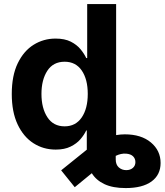

<svg xmlns="http://www.w3.org/2000/svg" viewBox="-20 -748 833 972"><path d="M616.2 204.1Q551.3 204.1 509 184.3Q466.8 164.6 444.8 128.9L358.4 199.7L289.6 114.3L419.4 9.8V-87.4H416.5Q406.2 -65.4 387.2 -43.2Q368.2 -21 337.4 -5.9Q306.6 9.3 262.2 9.3Q199.2 9.3 148.9 -23.2Q98.6 -55.7 69.1 -118.4Q39.6 -181.2 39.6 -272Q39.6 -365.2 69.8 -427.7Q100.1 -490.2 150.4 -521.5Q200.7 -552.7 261.2 -552.7Q307.6 -552.7 338.4 -537.1Q369.1 -521.5 387.9 -498.5Q406.7 -475.6 416.5 -454.1H421.4V-727.5H567.9V-64Q589.8 -67.9 611.8 -67.9Q694.8 -67.9 743.9 -26.9Q793 14.2 793 77.1Q793 137.2 747.1 170.7Q701.2 204.1 616.2 204.1ZM307.1 -108.4Q362.8 -108.4 393.6 -153.3Q424.3 -198.2 424.3 -272.5Q424.3 -346.7 393.8 -391.1Q363.3 -435.5 307.1 -435.5Q249.5 -435.5 219.7 -389.9Q189.9 -344.2 189.9 -272.5Q189.9 -200.2 220 -154.3Q250 -108.4 307.1 -108.4ZM565.9 41V59.1Q565.9 85.9 581.5 99.6Q597.2 113.3 619.1 113.3Q639.6 113.3 652.6 102.1Q665.5 90.8 665.5 72.8Q665.5 55.2 653.8 43.5Q642.1 31.7 618.2 29.8Q593.3 27.8 565.9 41Z"/></svg>

Font: Inter-Bold
Style: Bold
Weight: 700
Designer: Rasmus Andersson
Foundry: rsms
Version: Version 4.000;git-a52131595